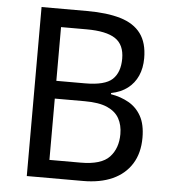

<svg xmlns="http://www.w3.org/2000/svg" viewBox="-52 -761 716 808"><g transform="rotate(5 306.5 -357.0)"><path d="M284 -714Q368 -714 425 -697Q482 -680 511 -641Q540 -602 540 -537Q540 -495 525.5 -462.5Q511 -430 483 -408.5Q455 -387 414 -379V-374Q456 -367 489.5 -348Q523 -329 542.5 -294Q562 -259 562 -203Q562 -138 533.5 -92.5Q505 -47 453 -23.5Q401 0 328 0H91V-714ZM301 -410Q385 -410 416.5 -439.5Q448 -469 448 -527Q448 -586 409.5 -611.5Q371 -637 288 -637H180V-410ZM180 -335V-76H312Q399 -76 433.5 -113Q468 -150 468 -210Q468 -248 452.5 -276Q437 -304 402 -319.5Q367 -335 306 -335Z"/></g></svg>

Font: Noto Sans Display
Style: Regular
Weight: 400
Designer: Monotype Design Team
Foundry: Monotype Imaging Inc.
Version: Version 2.003